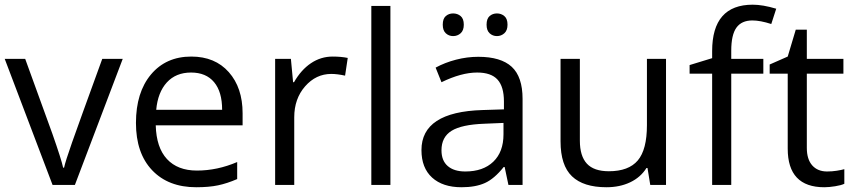

<svg xmlns="http://www.w3.org/2000/svg" viewBox="-20 -785 3625 815"><path d="M203.1 0 0 -535.2H86.9L202.1 -217.8Q241.2 -106.4 248 -73.2H252Q257.3 -99.1 285.9 -180.4Q314.5 -261.7 414.1 -535.2H501L297.9 0Z M813 9.8Q694.3 9.8 625.7 -62.5Q557.1 -134.8 557.1 -263.2Q557.1 -392.6 620.8 -468.8Q684.6 -544.9 792 -544.9Q892.6 -544.9 951.2 -478.8Q1009.8 -412.6 1009.8 -304.2V-252.9H641.1Q643.6 -158.7 688.7 -109.9Q733.9 -61 815.9 -61Q902.3 -61 986.8 -97.2V-24.9Q943.8 -6.3 905.5 1.7Q867.2 9.8 813 9.8ZM791 -477.1Q726.6 -477.1 688.2 -435.1Q649.9 -393.1 643.1 -318.8H922.9Q922.9 -395.5 888.7 -436.3Q854.5 -477.1 791 -477.1Z M1392.1 -544.9Q1427.7 -544.9 1456.1 -539.1L1444.8 -463.9Q1411.6 -471.2 1386.2 -471.2Q1321.3 -471.2 1275.1 -418.5Q1229 -365.7 1229 -287.1V0H1147.9V-535.2H1214.8L1224.1 -436H1228Q1257.8 -488.3 1299.8 -516.6Q1341.8 -544.9 1392.1 -544.9Z M1637.2 0H1556.2V-759.8H1637.2Z M2138.2 0 2122.1 -76.2H2118.2Q2078.1 -25.9 2038.3 -8.1Q1998.5 9.8 1939 9.8Q1859.4 9.8 1814.2 -31.2Q1769 -72.3 1769 -147.9Q1769 -310.1 2028.3 -317.9L2119.1 -320.8V-354Q2119.1 -417 2092 -447Q2064.9 -477.1 2005.4 -477.1Q1938.5 -477.1 1854 -436L1829.1 -498Q1868.7 -519.5 1915.8 -531.7Q1962.9 -543.9 2010.3 -543.9Q2106 -543.9 2152.1 -501.5Q2198.2 -459 2198.2 -365.2V0ZM1955.1 -57.1Q2030.8 -57.1 2074 -98.6Q2117.2 -140.1 2117.2 -214.8V-263.2L2036.1 -259.8Q1939.5 -256.3 1896.7 -229.7Q1854 -203.1 1854 -147Q1854 -103 1880.6 -80.1Q1907.2 -57.1 1955.1 -57.1ZM1859.4 -680.2Q1859.4 -705.6 1872.3 -716.8Q1885.3 -728 1903.3 -728Q1921.9 -728 1935.3 -716.8Q1948.7 -705.6 1948.7 -680.2Q1948.7 -655.8 1935.3 -643.8Q1921.9 -631.8 1903.3 -631.8Q1885.3 -631.8 1872.3 -643.8Q1859.4 -655.8 1859.4 -680.2ZM2045.4 -680.2Q2045.4 -705.6 2058.3 -716.8Q2071.3 -728 2089.4 -728Q2107.4 -728 2120.8 -716.8Q2134.3 -705.6 2134.3 -680.2Q2134.3 -655.8 2120.8 -643.8Q2107.4 -631.8 2089.4 -631.8Q2071.3 -631.8 2058.3 -643.8Q2045.4 -655.8 2045.4 -680.2Z M2441.4 -535.2V-188Q2441.4 -122.6 2471.2 -90.3Q2501 -58.1 2564.5 -58.1Q2648.4 -58.1 2687.3 -104Q2726.1 -149.9 2726.1 -253.9V-535.2H2807.1V0H2740.2L2728.5 -71.8H2724.1Q2699.2 -32.2 2655 -11.2Q2610.8 9.8 2554.2 9.8Q2456.5 9.8 2408 -36.6Q2359.4 -83 2359.4 -185.1V-535.2Z M3220.2 -472.2H3084V0H3002.9V-472.2H2907.2V-508.8L3002.9 -538.1V-567.9Q3002.9 -765.1 3175.3 -765.1Q3217.8 -765.1 3274.9 -748L3253.9 -683.1Q3207 -698.2 3173.8 -698.2Q3127.9 -698.2 3106 -667.7Q3084 -637.2 3084 -569.8V-535.2H3220.2Z M3490.7 -57.1Q3512.2 -57.1 3532.2 -60.3Q3552.2 -63.5 3564 -66.9V-4.9Q3550.8 1.5 3525.1 5.6Q3499.5 9.8 3479 9.8Q3323.7 9.8 3323.7 -153.8V-472.2H3247.1V-511.2L3323.7 -544.9L3357.9 -659.2H3404.8V-535.2H3560.1V-472.2H3404.8V-157.2Q3404.8 -108.9 3427.7 -83Q3450.7 -57.1 3490.7 -57.1Z"/></svg>

Font: f0_52653 
Style: Regular
Weight: 400
Foundry: Ascender Corporation
Version: Version 1.10